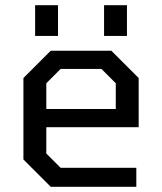

<svg xmlns="http://www.w3.org/2000/svg" viewBox="-20 -718 623 738"><path d="M115 -580V-698H203V-580ZM380 -580V-698H468V-580ZM175 0 70 -105V-418L175 -523H408L513 -418V-229H158V-128L213 -73H504V0ZM158 -299H425V-398L370 -453H213L158 -398Z"/></svg>

Font: Tomorrow
Style: Regular
Weight: 400
Designer: Tony de Marco, Monica Rizzolli
Foundry: Just in Type
Version: Version 2.002